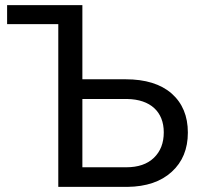

<svg xmlns="http://www.w3.org/2000/svg" viewBox="-20 -731 799 751"><path d="M7.8 -636.7H208V0H478.5C552.2 -1 609.9 -20.5 651.9 -59.1C693.8 -97.2 714.8 -148.4 714.8 -212.4C714.8 -276.9 693.8 -327.6 651.4 -365.2C608.9 -402.3 548.8 -420.9 471.2 -420.9H302.2V-710.9H7.8ZM477.5 -343.8C568.8 -342.3 620.6 -293.5 620.6 -213.4C620.6 -171.9 607.9 -138.7 582 -113.8C556.2 -88.9 520 -76.7 473.6 -76.7H302.2V-343.8Z"/></svg>

Font: Roboto
Style: Regular
Weight: 400
Designer: Google
Version: Version 2.137; 2017